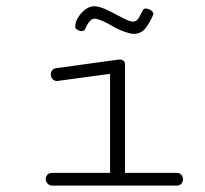

<svg xmlns="http://www.w3.org/2000/svg" viewBox="-20 -583 645 603"><path d="M399.9 -476.6Q395.5 -476.6 386.7 -478.5Q358.4 -485.8 330.1 -502.7Q301.8 -519.5 282.2 -523.9Q280.8 -524.4 277.8 -524.4Q268.6 -524.4 261.2 -515.6Q253.9 -506.8 247.1 -491.2Q244.1 -485.4 236.3 -485.4Q230 -485.4 223.1 -489.3Q216.3 -493.2 216.3 -499Q216.3 -513.2 225.3 -528.1Q234.4 -543 248 -553.2Q261.7 -563.5 276.9 -563.5Q278.8 -563.5 284.7 -562.5Q301.8 -559.6 324.5 -547.9Q347.2 -536.1 367.4 -525.6Q387.7 -515.1 397.9 -515.1Q409.2 -515.1 416.3 -527.6Q423.3 -540 429.7 -552.2Q431.6 -556.2 438 -556.2Q445.8 -556.2 454.3 -550.3Q462.9 -544.4 461.4 -537.6Q454.1 -518.6 439.5 -497.6Q424.8 -476.6 399.9 -476.6ZM146 0Q134.8 0 129.2 -6.6Q123.5 -13.2 123.5 -21Q123.5 -28.3 128.7 -34.2Q133.8 -40 144 -40H325.7V-351.1L163.1 -329.1Q162.1 -329.1 161.4 -328.9Q160.6 -328.6 159.7 -328.6Q149.9 -328.6 144.8 -335Q139.6 -341.3 139.6 -349.1Q139.6 -356 143.6 -361.8Q147.5 -367.7 155.3 -368.7L349.6 -395.5Q351.1 -396 355 -396Q372.6 -396 372.6 -380.4V-40H535.2Q544.9 -40 549.8 -33.7Q554.7 -27.3 554.7 -20Q554.7 -12.2 549.6 -6.1Q544.4 0 534.7 0Z"/></svg>

Font: Cutive Mono
Style: Regular
Weight: 400
Designer: Vernon Adams
Foundry: Vernon Adams
Version: Version 1.110; ttfautohint (v1.8.4.7-5d5b)